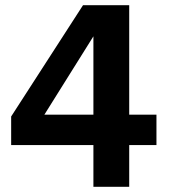

<svg xmlns="http://www.w3.org/2000/svg" viewBox="-20 -720 653 740"><path d="M300 -700 23 -271V-161H340V0H478V-161H583V-278H478V-700ZM151 -278 340 -580V-278Z"/></svg>

Font: Goli SemiBold
Style: Regular
Weight: 600
Designer: jaikishan Patel
Foundry: MagicType
Version: Version 1.000;Glyphs 3.2 (3242)